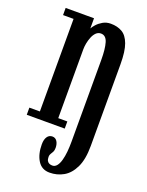

<svg xmlns="http://www.w3.org/2000/svg" viewBox="-140 -597 679 884"><g transform="rotate(20 199.0 -155.5)"><path d="M215 214.5Q176.5 214.5 157 183.2Q137.5 152 137.5 104Q137.5 80.5 146.5 67Q155.5 53.5 171.5 53.5Q186.5 53.5 194.8 66.2Q203 79 203 98Q203 110.5 199 118Q195 125.5 190.8 131.8Q186.5 138 186.5 147Q186.5 159.5 190.5 166.5Q194.5 173.5 201.2 176.5Q208 179.5 216 179.5Q229 179.5 238 168.2Q247 157 252.2 138Q257.5 119 259.8 95.2Q262 71.5 262 46V-353.5Q262 -408.5 253 -438.5Q244 -468.5 219.5 -468.5Q206 -468.5 196 -458.8Q186 -449 179.8 -433.5Q173.5 -418 170.5 -401.8Q167.5 -385.5 167.5 -372.5V-35H212V0H26V-35H77.5V-488.5H26V-523.5H165V-473.5Q169 -481.5 180 -494Q191 -506.5 208 -516.5Q225 -526.5 247 -526.5Q279 -526.5 302.5 -513Q326 -499.5 339 -464.5Q352 -429.5 352 -366V34Q352 99.5 333 139.2Q314 179 283 196.8Q252 214.5 215 214.5Z"/></g></svg>

Font: Imbue Thin 10pt Medium
Style: Regular
Weight: 500
Version: Version 1.102